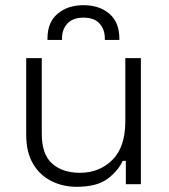

<svg xmlns="http://www.w3.org/2000/svg" viewBox="-20 -710 651 740"><path d="M275 10Q223 10 178.5 -12Q134 -34 107.5 -78.5Q81 -123 81 -190V-486H141V-194Q141 -115 181 -79.5Q221 -44 288 -44Q363 -44 413 -93.5Q463 -143 463 -243V-486H523V0H465V-90H453Q435 -51 394 -20.5Q353 10 275 10ZM163 -556V-562Q163 -624 202 -657Q241 -690 302 -690Q363 -690 401.5 -657Q440 -624 440 -562V-556H384V-562Q384 -597 363.5 -619.5Q343 -642 302 -642Q261 -642 240 -619.5Q219 -597 219 -562V-556Z"/></svg>

Font: Space Grotesk Light Light
Style: Regular
Weight: 300
Version: Version 2.000